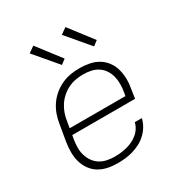

<svg xmlns="http://www.w3.org/2000/svg" viewBox="-177 -879 955 1014"><g transform="rotate(-30 300.0 -372.5)"><path d="M249 8Q218 8 189 2Q160 -4 136 -18.5Q112 -33 95.5 -56Q79 -79 71 -107Q63 -135 63 -165Q63 -195 68 -226L85 -326Q89 -353 98.5 -380Q108 -407 124.5 -431.5Q141 -456 164.5 -475.5Q188 -495 214.5 -507Q241 -519 268.5 -523.5Q296 -528 324 -528Q354 -528 383.5 -522Q413 -516 437 -501.5Q461 -487 478 -464Q495 -441 502.5 -413Q510 -385 510.5 -355Q511 -325 505 -294L497 -241H114L110 -219Q106 -195 105.5 -171Q105 -147 111.5 -124.5Q118 -102 130.5 -83.5Q143 -65 162 -52.5Q181 -40 204.5 -35Q228 -30 253 -30Q271 -30 289 -32Q307 -34 325 -38.5Q343 -43 360.5 -51Q378 -59 393.5 -71.5Q409 -84 419.5 -100.5Q430 -117 434 -135H477Q472 -112 459.5 -90.5Q447 -69 428.5 -51.5Q410 -34 388 -22.5Q366 -11 342.5 -4Q319 3 295.5 5.5Q272 8 249 8ZM120 -279H460L464 -301Q468 -325 468 -349Q468 -373 462.5 -395Q457 -417 444.5 -436Q432 -455 413 -467.5Q394 -480 371 -485Q348 -490 324 -490Q301 -490 278 -486Q255 -482 233 -471.5Q211 -461 192 -444.5Q173 -428 159.5 -407.5Q146 -387 138 -364.5Q130 -342 127 -319ZM448 -589 331 -727 368 -753 477 -611ZM252 -589 135 -727 172 -753 281 -611Z"/></g></svg>

Font: Iosevka Aile XLt Obl
Style: Regular
Weight: 200
Italic angle: -9°
Designer: Belleve Invis
Foundry: Belleve Invis
Version: Version 31.1.0; ttfautohint (v1.8.4)